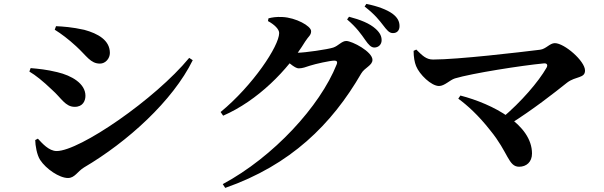

<svg xmlns="http://www.w3.org/2000/svg" viewBox="-20 -867 3020 960"><path d="M319.8 23C353.8 23 367.1 -9.5 399.7 -29.5C618 -158 843.7 -362.6 943.7 -566L926 -577.6C755.9 -371.2 378 -111.8 263.3 -111.8C224.3 -111.8 190.6 -150.9 169.4 -173.7L156.1 -166.7C156.6 -139.9 164.1 -92.8 180.7 -67.4C209.9 -22.4 276.8 23 319.8 23ZM353.6 -332.8C395 -332.8 407.2 -363.7 407.2 -388.1C407.2 -449.3 338.4 -489.1 266.8 -506.1C213.9 -519.1 173.9 -522.9 133.1 -526.5L126.9 -509.1C157.6 -491.2 194.5 -461.7 239.7 -418.4C286.9 -376.8 306.3 -332.8 353.6 -332.8ZM479.9 -549C507.8 -549 529.4 -575 529.4 -602.2C529.4 -665.6 470.5 -699.1 401.3 -717.9C340.5 -731.6 293.3 -734.5 260.1 -736.1L253.7 -718.4C285.8 -698.6 322 -671.3 360.6 -635.8C413.6 -587.5 432.2 -549 479.9 -549Z M1851.6 -629.4C1873.1 -629.4 1888.1 -645.1 1888.1 -665.7C1888.1 -685 1880.8 -702.2 1859.1 -722.1C1828.4 -750.4 1781 -768.6 1725.1 -783.3L1715.5 -769.7C1762.6 -730 1787.2 -694.4 1806.1 -667.2C1822.9 -643.1 1835.4 -629.4 1851.6 -629.4ZM1093.8 53.6 1106.1 72.5C1432.9 -41.8 1638.5 -244.7 1786.1 -499.5C1803.5 -529.3 1842.3 -539.4 1842.3 -567.8C1842.3 -608.5 1740.5 -662.1 1711.2 -662.1C1688.9 -662.1 1671.6 -637.6 1646.3 -629.2C1619.3 -620.1 1503.5 -603.4 1469.2 -603.4C1455 -603.4 1443.6 -604 1421.5 -607L1403.1 -570.9C1430.2 -548.1 1457 -525.2 1473.5 -525.2C1492.8 -525.2 1508.9 -531.8 1529.9 -538.7C1558.7 -547.9 1630.7 -563.9 1651.9 -563.9C1663.6 -563.9 1668.8 -558.7 1663.3 -544.8C1580 -335.7 1347.7 -82.8 1093.8 53.6ZM1083.1 -306.9 1095.7 -288.5C1268.3 -363.8 1417.7 -515.2 1505.8 -659.2C1522.3 -685.6 1535.6 -690.1 1535.6 -711.2C1535.6 -737.1 1459 -778.9 1392.3 -781.9C1360.2 -783.5 1341.6 -780.1 1322.4 -775.3L1319.8 -761.6C1352.2 -744.2 1375.8 -721 1375.8 -701.8C1375.8 -637.3 1244.4 -439.8 1083.1 -306.9ZM1944.7 -701.5C1965.5 -701.5 1977.6 -715 1977.6 -736.6C1977.6 -759.5 1968 -779.5 1942.2 -798.6C1914.1 -818.8 1868.9 -836 1811.9 -847.5L1803 -834.3C1855.7 -793.6 1876.4 -765.3 1894.5 -742.3C1913.9 -717.3 1925.1 -701.5 1944.7 -701.5Z M2489 -275.9 2525.7 -244.1C2647.1 -320.5 2748.3 -400.4 2815.7 -454C2859.2 -487 2905.1 -474.6 2905.1 -514.4C2905.1 -561.7 2802 -651.3 2754.2 -651.3C2728.7 -651.3 2710.1 -621.8 2680 -618.3C2579.7 -605.9 2269.9 -569.3 2145.1 -569.3C2111.1 -569.3 2091.6 -589.1 2061.5 -619.1L2048 -612.8C2048.1 -581.4 2052.9 -555.1 2060.4 -536.8C2077.2 -494.6 2136.4 -437 2175.1 -437C2203 -437 2228.8 -466.9 2254.7 -475C2340.8 -500.6 2585 -539.1 2699.5 -550.1C2715.1 -551.6 2720.3 -542.2 2712.6 -528.3C2672.6 -458.5 2587.1 -358.4 2489 -275.9ZM2575.7 -33.3C2611.8 -33.3 2640 -56.9 2640 -99.4C2640 -244 2445.3 -347 2282 -389.3L2271.4 -373.7C2315.3 -341.5 2371.6 -291.5 2431.2 -215.3C2522.3 -104.2 2521.2 -33.3 2575.7 -33.3Z"/></svg>

Font: Source Han Serif TW VF
Style: Regular
Weight: 250
Designer: Ryoko NISHIZUKA 西塚涼子 (kana & ideographs); Frank Grießhammer (Latin, Greek & Cyrillic); Wenlong ZHANG 张文龙 (bopomofo); San
Foundry: Adobe
Version: Version 2.002;hotconv 1.1.0;makeotfexe 2.6.0